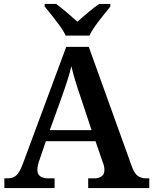

<svg xmlns="http://www.w3.org/2000/svg" viewBox="-20 -951 775 971"><path d="M2 0V-49H17Q45 -49 62 -63.5Q79 -78 96 -124L315 -714H429L645 -114Q658 -76 675.5 -62.5Q693 -49 719 -49H735V0H426V-49H459Q479 -49 493.5 -59Q508 -69 508 -91Q508 -102 505.5 -112.5Q503 -123 499 -132L463 -237H212L180 -143Q175 -131 172 -116.5Q169 -102 169 -92Q169 -70 183.5 -59.5Q198 -49 222 -49H256V0ZM232 -293H443L387 -462Q374 -499 361.5 -540Q349 -581 341 -616Q333 -583 321 -545Q309 -507 295 -468ZM312 -771Q302 -794 282.5 -820.5Q263 -847 242.5 -873Q222 -899 206 -918V-931H264Q287 -914 318 -888Q349 -862 372 -841Q394 -862 425.5 -888Q457 -914 481 -931H538V-918Q523 -899 502 -873Q481 -847 462 -820.5Q443 -794 432 -771Z"/></svg>

Font: Noto Serif NP Hmong SemiBold
Style: Regular
Weight: 600
Designer: Dalton Maag Ltd
Foundry: Dalton Maag Ltd
Version: Version 1.001; ttfautohint (v1.8.4.7-5d5b)